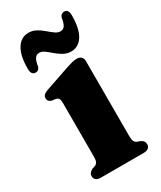

<svg xmlns="http://www.w3.org/2000/svg" viewBox="-177 -751 684 815"><g transform="rotate(-30 164.5 -344.0)"><path d="M258.5 -460.5V-91.5Q258.5 -74.5 262.5 -67Q266.5 -59.5 274.5 -55.5L288.5 -50.5Q298 -46.5 302.8 -40Q307.5 -33.5 307.5 -24.5Q307.5 -13 299.2 -6.5Q291 0 276.5 0H66Q51.5 0 43.2 -6.5Q35 -13 35 -24.5Q35 -33.5 40 -39.8Q45 -46 53.5 -50.5L69 -55.5Q77 -59.5 81 -67Q85 -74.5 85 -91.5V-356.5Q85 -371 80.8 -376.8Q76.5 -382.5 68 -385L49.5 -387Q40.5 -390 35.8 -395Q31 -400 31 -409Q31 -418.5 37.5 -424.8Q44 -431 58 -436L177.5 -477Q196 -483 207 -485.8Q218 -488.5 230.5 -488.5Q243 -488.5 250.8 -480.8Q258.5 -473 258.5 -460.5ZM225.7 -526.5Q205.9 -526.5 188.8 -536Q171.7 -545.5 157.1 -558.2Q142.5 -571 129.4 -580.5Q116.4 -590 103.8 -590Q89.8 -590 82.2 -578.2Q74.5 -566.5 70.9 -541.5Q65.5 -524.5 49.8 -524.5Q28.2 -524.5 28.2 -555.5Q28.2 -620 49.3 -653.2Q70.5 -686.5 106.5 -686.5Q127.2 -686.5 144 -677Q160.9 -667.5 175.3 -655Q189.7 -642.5 202.8 -633Q215.8 -623.5 228.9 -623.5Q243.3 -623.5 250.7 -635.5Q258.1 -647.5 261.7 -672Q267.1 -688.5 283.3 -688.5Q304 -688.5 304 -658Q304 -593.5 282.9 -560Q261.7 -526.5 225.7 -526.5Z"/></g></svg>

Font: Fraunces
Style: Bold
Weight: 700
Version: Version 1.000;[b76b70a41]